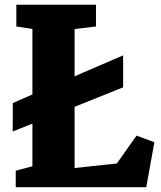

<svg xmlns="http://www.w3.org/2000/svg" viewBox="-20 -778 669 798"><path d="M45.4 0H587.9L621.6 -187L547.4 -214.4L465.8 -98.6L290 -79.6V-334L491.7 -415V-547.9C491.7 -547.9 394.5 -506.3 290 -460.9V-657.2L378.9 -668V-758.3H47.9V-668L114.7 -657.7V-385.3C66.4 -364.7 32.7 -349.6 33.2 -349.6C33.7 -348.6 32.7 -231.4 32.7 -231.4L114.7 -264.2V-86.9L45.4 -68.4Z"/></svg>

Font: Merriweather
Style: Heavy
Weight: 900
Designer: Eben Sorkin ( eben@eyebytes.com )
Foundry: Sorkin Type Co.
Version: Version 1.003